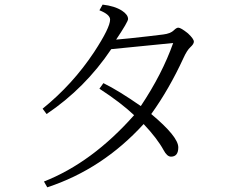

<svg xmlns="http://www.w3.org/2000/svg" viewBox="-20 -802 1040 825"><path d="M629.9 -312Q746.1 -214.8 746.1 -168.9Q746.1 -128.9 714.8 -128.9Q697.8 -128.9 683.1 -156.7Q655.3 -207.5 597.2 -269Q420.4 -75.2 183.1 2.9L168.9 -22Q376 -103.5 556.2 -307.1Q499.5 -360.8 407.2 -420.9L424.3 -444.8Q490.7 -412.1 585 -346.2Q677.2 -484.4 724.1 -617.2L458 -590.8Q345.7 -423.3 180.2 -312L163.1 -335Q292.5 -439.5 384.3 -578.1Q453.1 -683.1 453.1 -717.8Q453.1 -739.7 407.2 -757.8L420.9 -782.2Q472.7 -776.4 504.4 -755.9Q530.3 -738.8 530.3 -720.2Q530.3 -708.5 479 -631.8Q527.3 -635.7 616.2 -646L681.2 -653.8Q712.9 -657.7 727.1 -671.9Q738.3 -683.1 746.1 -683.1Q757.3 -683.1 788.1 -658.2Q813 -634.8 813 -623Q813 -612.8 797.9 -599.1Q783.7 -586.4 768.1 -552.2Q706.5 -418.5 629.9 -312Z"/></svg>

Font: I.Ming
Style: Regular
Weight: 400
Designer: Ichiten Fonts Project
Version: Version 5.10 Mar 24, 2018